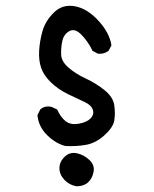

<svg xmlns="http://www.w3.org/2000/svg" viewBox="-20 -521 540 672"><path d="M248 131Q223 127 205.5 108.5Q188 90 188 67.5Q188 45 206.5 27.5Q225 10 249.5 15.5Q274 21 293 39Q312 57 307.5 80.5Q303 104 288 117.5Q273 131 248 131ZM209 -10Q176 -18 145.5 -47.5Q115 -77 111 -118L121 -138Q137 -152 160 -147L180 -138Q192 -111 209.5 -97Q227 -83 255.5 -88Q284 -93 297 -106.5Q310 -120 305 -136.5Q300 -153 276 -164Q252 -175 218 -191.5Q184 -208 158.5 -232.5Q133 -257 124 -283.5Q115 -310 117 -344Q119 -378 129 -413Q139 -448 169 -477.5Q199 -507 242.5 -499Q286 -491 325 -448Q364 -405 370 -362L360 -343Q344 -331 323 -333L304 -343Q288 -376 265 -399.5Q242 -423 222.5 -412Q203 -401 198 -377Q193 -353 194 -329.5Q195 -306 219.5 -284.5Q244 -263 280.5 -246Q317 -229 346.5 -205Q376 -181 380 -152.5Q384 -124 380 -99.5Q376 -75 345.5 -47.5Q315 -20 280.5 -14Q246 -8 209 -10Z"/></svg>

Font: NaniFont Regular
Style: Regular
Weight: 400
Designer: Nanigashitei
Version: Version 1.036